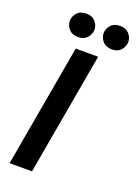

<svg xmlns="http://www.w3.org/2000/svg" viewBox="-169 -977 747 1046"><g transform="rotate(20 205.0 -454.5)"><path d="M28 0 153 -710H283L158 0ZM340 -773Q304 -773 285.5 -794.5Q267 -816 267 -841Q267 -867 285.5 -888Q304 -909 340 -909Q373 -909 391.5 -888Q410 -867 410 -841Q410 -816 391.5 -794.5Q373 -773 340 -773ZM144 -773Q108 -773 89.5 -794.5Q71 -816 71 -841Q71 -867 89.5 -888Q108 -909 144 -909Q177 -909 195.5 -888Q214 -867 214 -841Q214 -816 195.5 -794.5Q177 -773 144 -773Z"/></g></svg>

Font: Livvic SemiBold
Style: Italic
Weight: 600
Italic angle: -10°
Designer: Jacques Le Bailly, Baron von Fonthausen
Version: Version 1.001; ttfautohint (v1.8.2)